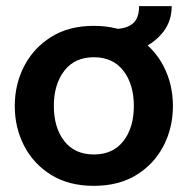

<svg xmlns="http://www.w3.org/2000/svg" viewBox="-20 -594 610 624"><path d="M284.9 10Q203.8 10 146.4 -25.5Q89 -61 58.5 -120Q28 -179 28 -249.5Q28 -320 58.5 -379Q89 -438 146.4 -474Q203.8 -510 284.9 -510Q366 -510 423.5 -474Q481 -438 511.5 -379Q542 -320 542 -249.5Q542 -179 511.5 -120Q481 -61 423.5 -25.5Q366 10 284.9 10ZM285 -92Q347 -92 381 -135.5Q415 -179 415 -249.5Q415 -320 381 -364Q347 -408 285 -408Q223 -408 189 -364Q155 -320 155 -249.5Q155 -179 189 -135.5Q223 -92 285 -92ZM352 -418V-500Q390 -500 411 -517Q432 -534 432 -574H538Q538 -526 511 -491Q484 -456 441.5 -437Q399 -418 352 -418Z"/></svg>

Font: Cabin VF Beta
Style: Regular
Weight: 400
Designer: Pablo Impallari
Foundry: Pablo Impallari. http://www.impallari.com Igino Marini. http://www.ikern.com
Version: Version 2.200